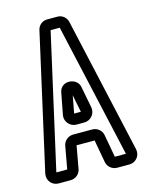

<svg xmlns="http://www.w3.org/2000/svg" viewBox="-110 -760 650 853"><g transform="rotate(-15 215.0 -333.5)"><path d="M55 -25 194 -642H236L375 -25H324L305 -130C301 -151 282 -168 258 -168H171C147 -168 128 -151 124 -130L105 -25ZM52 25H107C131 25 150 8 154 -13L173 -118H256L275 -13C279 8 298 25 322 25H378C407 25 430 -1 424 -32L284 -655C280 -675 262 -692 239 -692H191C168 -692 150 -675 146 -655L6 -32C0 -2 22 25 52 25ZM196 -207H233C262 -207 285 -234 280 -263L261 -362C253 -409 177 -415 168 -362L149 -263C144 -234 167 -207 196 -207ZM199 -257 214 -337 230 -257Z"/></g></svg>

Font: DIN Rundschrift
Style: EngKont
Weight: 400
Width: 3
Version: Version 1.027